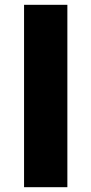

<svg xmlns="http://www.w3.org/2000/svg" viewBox="-20 -778 380 798"><path d="M80 -758H260V0H80Z"/></svg>

Font: Biryani Black
Style: Regular
Weight: 900
Designer: Dan Reynolds and Mathieu Reguer
Foundry: Dan Reynolds and Mathieu Reguer
Version: Version 1.004; ttfautohint (v1.1) -l 5 -r 5 -G 72 -x 0 -D la